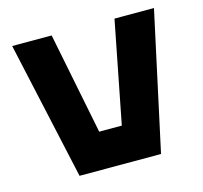

<svg xmlns="http://www.w3.org/2000/svg" viewBox="-84 -633 768 726"><g transform="rotate(-15 300.0 -270.0)"><path d="M141.5 0 22.5 -540H177L256.5 -142H345L423 -540H577.5L460.5 0ZM202 -71H401.5L488.5 -470L401.5 -71H202L114.5 -470Z"/></g></svg>

Font: Tourney Black
Style: Regular
Weight: 900
Version: Version 1.015